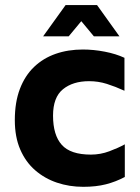

<svg xmlns="http://www.w3.org/2000/svg" viewBox="-20 -712 542 745"><path d="M303 12.9Q249 12.9 201.2 -3.2Q153.4 -19.3 116.4 -51.4Q79.5 -83.4 58.5 -132Q37.5 -180.5 37.5 -245.8Q37.5 -315.3 57.1 -366.8Q76.7 -418.4 112.2 -452.3Q147.8 -486.3 195.9 -503.1Q244.1 -519.9 301.6 -519.9Q343.1 -519.9 386.6 -511.5Q430 -503.1 462.9 -487.7V-359.9Q427.8 -376 394.6 -386.5Q361.3 -397 325.7 -397Q262.6 -397 224.2 -365.6Q185.8 -334.3 185.8 -263.3Q185.8 -187.8 219.7 -150Q253.5 -112.1 332.7 -112.1Q369.7 -112.1 404.4 -125.1Q439 -138 464.3 -152V-25.3Q429.3 -6.7 391.1 3.1Q352.9 12.9 303 12.9ZM147.3 -571 234.6 -692.4H356.5L443.5 -571H344.3L295.4 -629.8L246.5 -571Z"/></svg>

Font: Maven Pro
Style: Regular
Weight: 400
Designer: Joe Prince
Foundry: Joe Prince
Version: Version 2.103